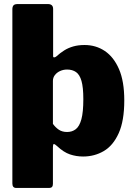

<svg xmlns="http://www.w3.org/2000/svg" viewBox="-20 -762 654 947"><path d="M216 -742Q242 -742 242 -718V-485Q242 -479 247 -479Q252 -479 257 -483Q277 -501 297 -513.5Q317 -526 341.5 -533Q366 -540 397 -540Q453 -540 497 -510.5Q541 -481 567 -421Q593 -361 593 -267Q593 -166 565.5 -105Q538 -44 492 -17Q446 10 390 10Q356 10 325 -0.5Q294 -11 262 -41Q250 -52 245.5 -51.5Q241 -51 241 -36V145Q241 165 223 165H60Q41 165 41 143V-716Q41 -729 46.5 -735.5Q52 -742 68 -742H216ZM241 -151Q254 -133 270.5 -122Q287 -111 311 -111Q336 -111 354 -125Q372 -139 381.5 -174Q391 -209 391 -273Q391 -331 382 -362.5Q373 -394 355 -406.5Q337 -419 311 -419Q292 -419 276 -411.5Q260 -404 250.5 -391.5Q241 -379 241 -363V-151Z"/></svg>

Font: Libre Franklin Thin Black
Style: Regular
Weight: 900
Version: Version 3.000